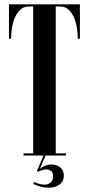

<svg xmlns="http://www.w3.org/2000/svg" viewBox="-20 -720 412 889"><path d="M89 0V-10H133.5V-690H114Q86.5 -690 68 -669.2Q49.5 -648.5 40.5 -614.5Q31.5 -580.5 31.5 -540.5H21.5V-700H350V-540.5H340Q340 -580.5 331 -614.5Q322 -648.5 303.8 -669.2Q285.5 -690 257.5 -690H238V-10H285.5V0ZM206.5 149Q183.5 149 162.8 142.5Q142 136 134.5 131.5L138.5 122.5Q144 125.5 157.8 130.2Q171.5 135 185.5 135Q202.5 135 214.2 125.2Q226 115.5 226 96.5Q226 77.5 215 71Q204 64.5 192.5 64.5Q176 64.5 158.5 75L150.5 73L181.5 0H191.5L164 63Q171.5 55 187 48.2Q202.5 41.5 218 41.5Q242 41.5 258.8 54.8Q275.5 68 275.5 95Q275.5 120 255.2 134.5Q235 149 206.5 149Z"/></svg>

Font: Imbue 100pt SemiBold
Style: Regular
Weight: 600
Designer: Tyler Finck
Foundry: Etcetera Type Company
Version: Version 1.102; ttfautohint (v1.8.3)